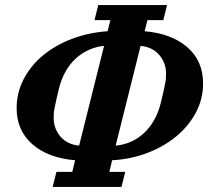

<svg xmlns="http://www.w3.org/2000/svg" viewBox="-20 -730 827 762"><path d="M204 -48H267L278 -94Q171 -103 108.5 -157.5Q46 -212 46 -301Q46 -362 74 -416Q102 -470 151 -510.5Q200 -551 266 -576Q332 -601 407 -606L418 -650H355L370 -710H643L628 -650H565L554 -606Q661 -597 723.5 -542.5Q786 -488 786 -399Q786 -337 757.5 -283.5Q729 -230 680.5 -189.5Q632 -149 566 -123.5Q500 -98 425 -94L414 -48H477L462 12H189ZM393 -548Q328 -541 280.5 -497.5Q233 -454 214 -379Q207 -350 203 -332Q199 -314 196.5 -301Q194 -288 193.5 -279.5Q193 -271 193 -262Q193 -220 219.5 -188.5Q246 -157 294 -152ZM439 -152Q504 -158 551.5 -202Q599 -246 618 -321Q625 -349 629 -367.5Q633 -386 635.5 -399Q638 -412 638.5 -420.5Q639 -429 639 -438Q639 -480 612.5 -511.5Q586 -543 538 -548Z"/></svg>

Font: IBM Plex Serif
Style: Bold Italic
Weight: 700
Italic angle: -14°
Designer: Mike Abbink, Paul van der Laan, Pieter van Rosmalen
Foundry: Bold Monday
Version: Version 3.001